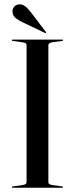

<svg xmlns="http://www.w3.org/2000/svg" viewBox="-20 -887 354 907"><path d="M208.5 -26.5Q208.5 -20.5 213 -17.5Q217.5 -14.5 226 -13L272.5 -6.5Q278 -6 278 -3Q278 -2 276.8 -1Q275.5 0 273.5 0H40.5Q38 0 37 -1Q36 -2 36 -3Q36 -6 41 -6.5L87.5 -13Q97 -14.5 101.2 -17.5Q105.5 -20.5 105.5 -26.5V-673.5Q105.5 -679.5 101.2 -682.5Q97 -685.5 87.5 -687L41 -693.5Q36 -694 36 -697Q36 -698.5 37 -699.2Q38 -700 40.5 -700H273.5Q275.5 -700 276.8 -699.2Q278 -698.5 278 -697Q278 -694 272.5 -693.5L226 -687Q217.5 -685.5 213 -682.5Q208.5 -679.5 208.5 -673.5ZM125.5 -829.5 195.5 -737.5Q196.5 -736.5 197.2 -734.8Q198 -733 197 -732Q196 -730.5 194 -731Q192 -731.5 191 -732L87.5 -781.5Q69 -790 54.5 -801.2Q40 -812.5 39 -832Q38 -843.5 46.5 -854.5Q55 -865.5 70.5 -866.5Q84.5 -867.5 98 -857.8Q111.5 -848 125.5 -829.5Z"/></svg>

Font: Fraunces 120pt
Style: Regular
Weight: 400
Version: Version 1.000;[b76b70a41]